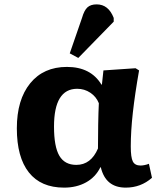

<svg xmlns="http://www.w3.org/2000/svg" viewBox="-20 -844 744 878"><path d="M273 14Q167 14 112 -55.5Q57 -125 57 -257Q57 -388 118 -463Q179 -538 286 -538Q395 -538 444 -457H446L453 -522L600 -532L616 -522Q597 -414 587.5 -329Q578 -244 578 -174Q578 -124 587.5 -105.5Q597 -87 623 -87Q630 -87 640.5 -89Q651 -91 661 -95L675 -31Q624 14 555 14Q463 14 441 -79H439Q417 -34 373.5 -10Q330 14 273 14ZM329 -90Q396 -90 428 -165Q428 -217 429 -274Q430 -331 432 -372Q420 -402 393 -420Q366 -438 333 -438Q227 -438 227 -265Q227 -173 251.5 -131.5Q276 -90 329 -90ZM338 -579 299 -600 355 -762Q365 -797 380 -810.5Q395 -824 422 -824Q476 -824 500 -762V-745Z"/></svg>

Font: Literata 7pt
Style: Bold
Weight: 700
Designer: Latin by Veronika Burian and Jose Scaglione. Greek by Irene Vlachou. Cyrillic by Vera Evstafieva.
Foundry: TypeTogether
Version: Version 3.002